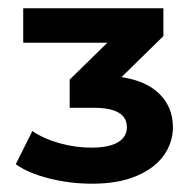

<svg xmlns="http://www.w3.org/2000/svg" viewBox="-20 -762 470 463"><path d="M397 -455Q397 -419 375.5 -388Q354 -357 310 -338Q266 -319 202 -319Q148 -319 97.5 -332Q47 -345 18 -366L58 -446Q86 -427 124 -416.5Q162 -406 200 -406Q243 -406 264.5 -419Q286 -432 286 -455Q286 -502 207 -502H148V-570L239 -659H36V-742H374V-675L273 -576Q333 -567 365 -535Q397 -503 397 -455Z"/></svg>

Font: Montserrat GRBold
Style: Regular
Weight: 700
Designer: Julieta Ulanovsky
Foundry: Julieta Ulanovsky
Version: Version 1.00 May 29, 2023, initial release